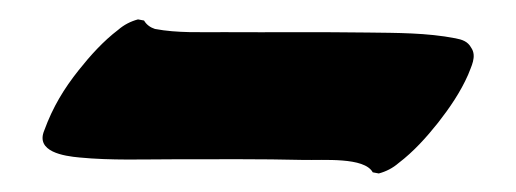

<svg xmlns="http://www.w3.org/2000/svg" viewBox="-20 -130 546 203"><path d="M478.1 -79.7C474.5 -86.2 468.8 -88.1 461.6 -89.5C431.2 -95.4 399.7 -95.2 368.8 -95.6C318.1 -96.3 267.5 -95.7 216.8 -96C192.8 -96.1 167.5 -94.9 143.8 -99.4C139.1 -100.9 134.9 -103.8 132.3 -108.3C130.2 -108.7 128 -109.1 125.9 -109.5C118.1 -107.4 111.1 -103.8 105 -98.5C89.2 -86.5 75.5 -71.3 63.2 -55.8C47.7 -36.3 35.9 -17 26.8 7.9C17.3 30.5 47.6 35 63.9 36.5C97.6 39.8 132 38.4 165.8 38.4C210.8 38.4 255.7 38 300.7 39.1C322.2 39.6 365.2 35.9 374.1 52.2C376.2 52.6 378.4 53 380.5 53.4C388.3 51.3 395.3 47.7 401.4 42.4C417.2 30.4 430.9 15.2 443.2 -0.3C455.4 -15.9 466.9 -32.7 474.9 -50.9C477.9 -59.2 484.6 -70.4 478.1 -79.7Z"/></svg>

Font: Quiapo Free
Style: Regular
Weight: 400
Designer: Aaron Amar
Version: Version 001.002